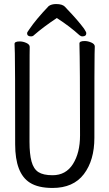

<svg xmlns="http://www.w3.org/2000/svg" viewBox="-20 -912 540 950"><path d="M240 18Q169 18 128 -8Q55 -54 55 -198Q55 -618 53.5 -648Q52 -678 52 -695Q52 -707 78 -707Q94 -707 110.5 -699.5Q127 -692 127 -680Q127 -668 126.5 -639Q126 -610 126 -210Q126 -150 136 -113Q146 -76 170 -60.5Q194 -45 240 -45Q306 -45 341 -100.5Q376 -156 376 -242Q376 -595 373 -697Q373 -709 399 -709Q415 -709 432 -701.5Q449 -694 449 -682Q449 -670 448 -645Q447 -620 447 -230Q447 -119 395 -50.5Q343 18 240 18ZM133 -732Q114 -732 114 -748Q114 -752 125 -767Q158 -816 221 -882Q235 -892 258 -892Q288 -892 301 -879L312 -867Q365 -812 396 -770Q407 -753 407 -748Q407 -732 388 -732Q380 -732 373 -738Q326 -781 261 -823L260 -822Q195 -779 148 -738Q143 -732 133 -732Z"/></svg>

Font: LXGW WenKai Mono TC
Style: Regular
Weight: 400
Designer: LXGW / Fontworks Inc.
Foundry: LXGW / Fontworks Inc.
Version: Version 1.330